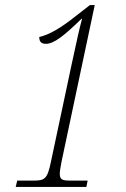

<svg xmlns="http://www.w3.org/2000/svg" viewBox="-20 -738 499 758"><path d="M42 0H321L326 -25H260C226 -25 216 -28 216 -53C216 -61 219 -80 223 -100L354 -718H335L281 -676C217 -625 174 -601 135 -592C135 -578 139 -565 161 -565C193 -565 232 -596 302 -664H304C296 -635 282 -575 262 -480L181 -99C167 -30 156 -25 111 -25H48Z"/></svg>

Font: Noto Serif Condensed ExtraLight
Style: Italic
Weight: 200
Width: 3
Italic angle: -12°
Designer: Monotype Design Team
Foundry: Monotype Imaging Inc.
Version: Version 2.013